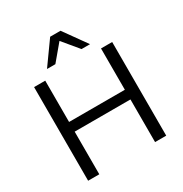

<svg xmlns="http://www.w3.org/2000/svg" viewBox="-210 -1094 1191 1252"><g transform="rotate(-30 385.5 -468.5)"><path d="M91 0V-705H175V-394H595V-705H679V0H595V-321H175V0ZM223 -765 346 -937H424L547 -765H483L385 -883L286 -765Z"/></g></svg>

Font: Nunito Sans 11pt
Style: Regular
Weight: 400
Version: Version 3.101;gftools[0.9.27]